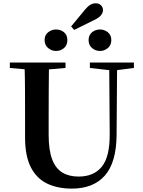

<svg xmlns="http://www.w3.org/2000/svg" viewBox="-20 -1117 858 1156"><path d="M316.7 -810.1Q291.4 -810.1 270 -827.7Q248.5 -845.3 248.5 -875.5Q248.5 -906 270 -922.8Q291.4 -939.5 316.7 -939.5Q345.5 -939.5 365.5 -922.8Q385.6 -906 385.6 -875.5Q385.6 -845.3 365.5 -827.7Q345.5 -810.1 316.7 -810.1ZM426.5 -936.7 408.3 -957.8 491.7 -1058.9Q509.5 -1080.2 524.7 -1088.7Q540 -1097.2 556.5 -1097.2Q575.8 -1097.2 588 -1085.3Q600.1 -1073.4 600.1 -1055.6Q600.1 -1040.9 588.3 -1025.5Q576.5 -1010.1 544.4 -995.1ZM582 -810.1Q555 -810.1 534.2 -827.7Q513.4 -845.3 513.4 -875.5Q513.4 -906 534.2 -922.8Q555 -939.5 582 -939.5Q608.3 -939.5 629.3 -922.8Q650.2 -906 650.2 -875.5Q650.2 -845.3 629.3 -827.7Q608.3 -810.1 582 -810.1ZM411.6 18.6Q328.6 18.6 265.1 -11.1Q201.7 -40.8 166.3 -108.6Q130.9 -176.3 130.9 -290V-400.9Q130.9 -485.1 130.6 -570.6Q130.2 -656.1 127.5 -740.5H274.9Q273.9 -656.3 273.4 -571.6Q272.9 -486.9 272.9 -400.9V-305Q272.9 -213.4 293.8 -158.2Q314.7 -102.9 355.1 -78.4Q395.4 -53.9 453 -53.9Q545.1 -53.9 593.5 -114Q641.9 -174.1 640.5 -312.5L637.5 -740.5H685.2L682 -304.3Q680.6 -138.8 611.5 -60.1Q542.4 18.6 411.6 18.6ZM39.2 -707.9V-740.5H374.4V-707.9L218.8 -694.2H191.8ZM521.1 -707.9V-740.5H786.3V-707.9L674.7 -693.5H646.5Z"/></svg>

Font: Noto Serif SC ExtraLight
Style: Regular
Weight: 200
Designer: Ryoko NISHIZUKA 西塚涼子 (kana & ideographs); Frank Grießhammer (Latin, Greek & Cyrillic); Wenlong ZHANG 张文龙 (bopomofo); San
Foundry: Adobe
Version: Version 2.002-H1;hotconv 1.1.0;makeotfexe 2.6.0